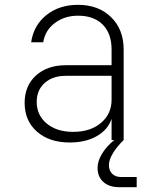

<svg xmlns="http://www.w3.org/2000/svg" viewBox="-20 -580 640 795"><path d="M269 10Q184 10 133 -35Q82 -80 82 -154Q82 -225 129 -267.5Q176 -310 253 -310H442V-375Q442 -441 405.5 -478Q369 -515 303 -515Q248 -515 207.5 -485Q167 -455 159 -405H109Q119 -475 172 -517.5Q225 -560 303 -560Q388 -560 440 -509Q492 -458 492 -375V0Q464 27 447.5 54.5Q431 82 431 103Q431 126 444.5 139.5Q458 153 482 153H546V195H473Q432 195 408 173.5Q384 152 384 115Q384 87 402.5 56.5Q421 26 453 0H442V-88Q427 -43 381 -16.5Q335 10 269 10ZM283 -34Q354 -34 398 -71Q442 -108 442 -167V-266H252Q198 -266 165 -236.5Q132 -207 132 -158Q132 -103 173.5 -68.5Q215 -34 283 -34Z"/></svg>

Font: NKDuy Mono Thin
Style: Regular
Weight: 100
Monospace: yes
Designer: NKDuy
Foundry: NKDuy
Version: Version 2.251; ttfautohint (v1.8.4.7-5d5b)